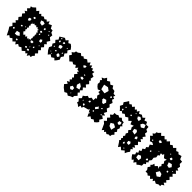

<svg xmlns="http://www.w3.org/2000/svg" viewBox="250 -1756 2934 2934"><g transform="rotate(45 1717.5 -288.5)"><path d="M57 -59 30 -101 57 -142 22 -178 57 -214 29 -240 57 -266 25 -305 57 -345 27 -381 57 -417 24 -439 57 -460 24 -492 57 -524 43 -553 74 -561 114 -598 154 -561 184 -597 214 -561 238 -585 262 -561 296 -583 330 -561 357 -581 382 -559 409 -595 426 -553 475 -577 501 -528H539L549 -491L590 -471L584 -425L628 -389L597 -342L627 -316L597 -290L628 -254L597 -219L627 -189L597 -159L630 -123L597 -88L622 -62L597 -36L589 -3L555 -10L535 27L515 -10L492 14L468 -10L426 26L384 -10L348 12L313 -10L287 27L261 -10L225 25L189 -10L156 14L122 -10L98 22ZM383 -513 345 -527 308 -513 324 -473 372 -464ZM523 -481 516 -487 507 -482 508 -471H520ZM209 -486 194 -476 195 -457 218 -451 229 -474ZM455 -463 439 -476 425 -457 437 -439 454 -448ZM557 -433 553 -445 541 -439V-427L552 -425ZM189 -424 157 -420 148 -398 163 -370 192 -389ZM270 -165 290 -188 310 -165 329 -190 349 -165 369 -183 389 -165 379 -189H405L395 -209L405 -229L394 -249L405 -269L395 -289L405 -309L387 -328L402 -349L376 -358L384 -384L359 -379L349 -403L328 -386L309 -406L289 -392L270 -406L254 -381L234 -402L246 -382L234 -363L248 -343L234 -323L252 -303L234 -284L247 -264L234 -244L253 -224L234 -205L249 -185ZM434 -405 416 -400 415 -379 437 -373 450 -392ZM450 -347 443 -360 432 -351 429 -337 445 -334ZM545 -293 529 -317 502 -298 509 -264 543 -266ZM212 -283 203 -279V-269H212L218 -276ZM171 -250 156 -261 142 -253 143 -236 160 -235ZM566 -221 555 -224 553 -215 557 -208 566 -211ZM459 -196 434 -199 412 -187 426 -161 457 -166ZM520 -156 509 -148 505 -133 523 -127 528 -144ZM106 -143 89 -155 76 -135 91 -123 104 -129ZM242 -112 209 -150 158 -139 164 -86 205 -88ZM476 -112 467 -109 466 -101 474 -96 477 -103ZM432 -79 413 -68 420 -49 436 -52 449 -65ZM486 -69 464 -61 470 -37 490 -42 502 -55ZM264 -49 252 -56 234 -52 240 -31 261 -33Z M703 -267 681 -309 703 -350 680 -386 703 -421 671 -457 703 -493 679 -535 720 -561 754 -581 788 -561 817 -596 847 -561 881 -579 911 -556 944 -516 916 -473 944 -439 916 -406 942 -368 916 -330 932 -289 908 -252 883 -223 855 -250 815 -223 776 -250 748 -214ZM730 -549 720 -544 717 -533 728 -528 739 -538ZM819 -521 800 -532 787 -521 784 -499 808 -501ZM748 -496 735 -505 725 -496 724 -478 747 -474ZM893 -501 885 -496 884 -488 892 -484 900 -492ZM826 -461H789L771 -439L786 -407L827 -417ZM900 -386 895 -402 883 -390V-378L895 -377ZM739 -375 732 -382H720L722 -369L733 -365ZM808 -348 793 -357 781 -347 785 -332 799 -335ZM876 -341 844 -344 841 -308 873 -290 895 -318ZM749 -290 741 -293 735 -285 743 -280 749 -283ZM783 -274 776 -278 768 -271 776 -264 784 -267Z M1279 -30 1243 -72 1279 -114 1240 -136 1279 -158 1253 -183 1279 -209 1258 -229 1279 -249 1245 -289 1279 -329 1252 -344 1267 -371H1232L1219 -404L1190 -368L1163 -406L1127 -384L1092 -406L1055 -374L1019 -408L987 -437L1011 -474L979 -499L1011 -524L1020 -555L1052 -561L1089 -589L1126 -561L1154 -582L1181 -561L1224 -589L1265 -558L1296 -593L1316 -551L1347 -577L1359 -539L1390 -553L1398 -520L1440 -531L1435 -489L1482 -469L1471 -418L1495 -402L1479 -379L1515 -342L1482 -303L1519 -271L1482 -239L1511 -207L1482 -175L1504 -151L1482 -127L1516 -91L1482 -55L1477 -22L1445 -10L1408 13L1371 -10L1333 11ZM1298 -506 1270 -503 1249 -481 1276 -461 1295 -478ZM1373 -399 1360 -400 1357 -387 1369 -383 1383 -387ZM1394 -345 1364 -350 1343 -329 1365 -312 1394 -313ZM1449 -228 1404 -257 1389 -205 1414 -167 1468 -179ZM1395 -138 1355 -148 1333 -111 1363 -84 1398 -99ZM1417 -53 1410 -58 1405 -50 1410 -44 1418 -45Z M1700 -37 1687 -5 1655 -17 1642 24 1608 -4 1581 -14 1588 -42 1554 -78 1588 -113 1570 -149 1603 -172 1627 -202 1663 -189 1689 -224 1732 -213 1737 -265 1751 -263 1754 -273 1725 -307 1737 -350 1699 -357 1706 -396 1665 -379 1630 -406 1605 -438 1609 -479 1589 -502 1609 -526 1578 -550 1614 -566 1640 -606 1673 -571 1713 -597 1749 -566 1790 -588 1815 -549 1862 -542 1884 -501H1921L1910 -465L1944 -455L1930 -422L1971 -392L1953 -345L1986 -313L1968 -270L2009 -236L1984 -189L2026 -175L1993 -146L2037 -114L2008 -68L2033 -42L2012 -14L1980 14L1944 -10L1911 13L1877 -10L1849 29L1822 -22L1816 -29V-32L1795 -71L1788 -81L1782 -59ZM1798 -479 1752 -513 1682 -499 1701 -419 1780 -409ZM1897 -454 1881 -448 1880 -429 1899 -424 1907 -441ZM1898 -325 1870 -358 1823 -345V-309L1829 -314L1846 -293L1855 -283L1881 -278ZM1929 -227 1913 -224 1902 -214 1915 -206 1926 -211ZM1829 -166 1831 -152 1849 -136 1884 -180 1852 -210 1857 -195ZM1715 -179 1698 -171 1691 -150 1714 -145 1723 -162ZM1989 -145 1975 -151 1966 -146 1967 -135 1978 -134ZM1631 -107 1623 -114 1618 -105 1620 -94 1630 -99ZM1853 -110 1838 -104 1842 -87 1857 -90 1863 -100ZM1691 -72 1674 -81 1658 -71 1667 -54 1690 -47ZM1829 -40 1817 -41 1816 -32 1822 -22 1825 -18 1833 -30Z M2461 -42 2443 -62 2461 -82 2444 -104 2461 -126 2441 -150 2461 -174 2443 -205 2461 -237 2434 -269 2461 -301 2440 -335 2447 -375 2395 -355 2373 -406 2335 -370 2297 -406 2259 -380 2221 -406 2189 -383 2157 -406 2136 -382 2117 -406 2081 -441 2104 -485 2082 -520 2106 -553 2130 -592 2165 -561 2194 -584 2224 -561 2253 -593 2283 -561 2305 -584 2327 -561 2350 -598 2374 -561 2415 -582 2454 -557 2487 -587 2505 -547 2548 -561 2568 -521 2618 -522 2622 -473 2658 -453 2652 -412 2692 -387 2663 -349 2690 -328 2664 -305 2701 -277 2664 -249 2700 -212 2664 -174 2699 -152 2664 -130 2691 -110 2664 -91 2687 -54 2662 -18 2645 19 2616 -10 2574 26 2533 -10 2506 26ZM2456 -522 2423 -543 2390 -520 2409 -488 2449 -478ZM2348 -539 2337 -536 2333 -530 2339 -522 2348 -527ZM2566 -512 2523 -497 2502 -461 2541 -433 2587 -460ZM2176 -492 2165 -502 2155 -494 2157 -482 2168 -483ZM2318 -465 2307 -470 2294 -467 2296 -450 2314 -449ZM2163 -434 2155 -446 2141 -440 2142 -424 2160 -416ZM2522 -364 2485 -346 2493 -300 2549 -288 2548 -341ZM2104 -75 2069 -106 2104 -138 2070 -174 2104 -210 2068 -239 2104 -269 2100 -306H2137L2168 -324L2200 -306L2231 -332L2262 -306L2301 -304L2307 -265L2330 -245L2307 -225L2322 -192L2307 -158L2331 -128L2307 -98L2334 -69L2307 -39L2302 -7L2270 -10L2241 10L2211 -10L2192 14L2172 -10L2147 19ZM2620 -283 2601 -297 2584 -278 2589 -245 2623 -256ZM2283 -277 2240 -271 2238 -231 2268 -220 2289 -239ZM2261 -156 2210 -183 2164 -156 2186 -110 2246 -88ZM2585 -168 2551 -154 2556 -115 2595 -110 2603 -143ZM2535 -92 2519 -104 2509 -87 2515 -67 2535 -74ZM2589 -30 2582 -35 2571 -31 2576 -19 2588 -21Z M2764 -12 2737 -50 2772 -81 2759 -114 2788 -134 2769 -167 2803 -184 2787 -222 2822 -245 2811 -279 2839 -302 2822 -344 2860 -370 2857 -380 2826 -396 2788 -382 2762 -413 2730 -443 2762 -473 2732 -496 2762 -520 2761 -549 2787 -561 2819 -595 2851 -561 2889 -597 2927 -561 2949 -583 2971 -561 3007 -599 3043 -561 3077 -586 3111 -561 3146 -595 3179 -560 3212 -575 3238 -550 3290 -564 3310 -514 3358 -508 3356 -459 3390 -431 3379 -387 3413 -370 3384 -347 3422 -311 3384 -275 3417 -243 3384 -211 3419 -175 3384 -139 3413 -111 3384 -83 3422 -61 3384 -39 3383 -7 3351 -10 3309 13 3268 -10 3248 20 3228 -10 3196 24 3164 -10 3135 13 3105 -10 3069 -7 3068 -43 3043 -78 3068 -113 3048 -133 3068 -152 3080 -188 3109 -165 3140 -199 3181 -177 3162 -207 3181 -237 3161 -263 3181 -289 3157 -324 3171 -364 3124 -350 3083 -397 3064 -364 3056 -377 3036 -363 3050 -335 3024 -317 3031 -276 3006 -243 3013 -199 2986 -163 3002 -136 2975 -120 2993 -91 2964 -74 2965 -31 2927 -10 2897 16 2867 -10 2840 28 2812 -10 2792 15ZM2934 -495 2906 -509 2883 -502 2886 -475 2914 -467ZM3158 -475 3147 -474 3144 -465 3152 -459 3160 -464ZM3227 -434 3202 -442 3187 -413 3213 -399 3229 -414ZM2813 -432 2801 -434 2797 -424 2802 -412 2817 -418ZM2995 -376 2988 -374 2990 -365 2998 -366 3002 -373ZM3304 -337 3273 -371 3219 -358 3238 -307 3280 -299ZM3366 -307H3358L3351 -301L3360 -296L3370 -297ZM2916 -285 2906 -297 2893 -290 2892 -274 2908 -271ZM3318 -249 3308 -258 3290 -250 3299 -229 3319 -233ZM2957 -173 2940 -160V-139H2961L2972 -156ZM3268 -152 3218 -166 3187 -110 3241 -75 3287 -107ZM2848 -130 2806 -111 2814 -60 2870 -53 2877 -102Z"/></g></svg>

Font: Rubik Gemstones
Style: Regular
Weight: 400
Designer: Hubert and Fischer, NaN
Foundry: Hubert and Fischer, NaN
Version: Version 2.200